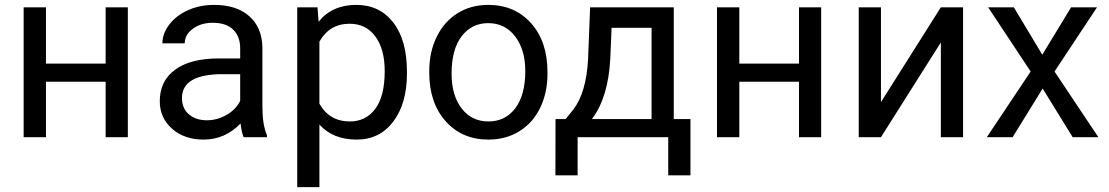

<svg xmlns="http://www.w3.org/2000/svg" viewBox="-20 -558 4510 781"><path d="M500 0H409.7V-225.6H167V0H76.2V-528.3H167V-299.3H409.7V-528.3H500Z M971.2 0Q963.4 -15.6 958.5 -55.7Q895.5 9.8 808.1 9.8Q730 9.8 679.9 -34.4Q629.9 -78.6 629.9 -146.5Q629.9 -229 692.6 -274.7Q755.4 -320.3 869.1 -320.3H957V-361.8Q957 -409.2 928.7 -437.3Q900.4 -465.3 845.2 -465.3Q796.9 -465.3 764.2 -440.9Q731.4 -416.5 731.4 -381.8H640.6Q640.6 -421.4 668.7 -458.3Q696.8 -495.1 744.9 -516.6Q793 -538.1 850.6 -538.1Q941.9 -538.1 993.7 -492.4Q1045.4 -446.8 1047.4 -366.7V-123.5Q1047.4 -50.8 1065.9 -7.8V0ZM821.3 -68.8Q863.8 -68.8 901.9 -90.8Q939.9 -112.8 957 -147.9V-256.3H886.2Q720.2 -256.3 720.2 -159.2Q720.2 -116.7 748.5 -92.8Q776.9 -68.8 821.3 -68.8Z M1635.3 -258.3Q1635.3 -137.7 1580.1 -64Q1524.9 9.8 1430.7 9.8Q1334.5 9.8 1279.3 -51.3V203.1H1189V-528.3H1271.5L1275.9 -469.7Q1331.1 -538.1 1429.2 -538.1Q1524.4 -538.1 1579.8 -466.3Q1635.3 -394.5 1635.3 -266.6ZM1544.9 -268.6Q1544.9 -357.9 1506.8 -409.7Q1468.8 -461.4 1402.3 -461.4Q1320.3 -461.4 1279.3 -388.7V-136.2Q1319.8 -64 1403.3 -64Q1468.3 -64 1506.6 -115.5Q1544.9 -167 1544.9 -268.6Z M1726.1 -269Q1726.1 -346.7 1756.6 -408.7Q1787.1 -470.7 1841.6 -504.4Q1896 -538.1 1965.8 -538.1Q2073.7 -538.1 2140.4 -463.4Q2207 -388.7 2207 -264.6V-258.3Q2207 -181.2 2177.5 -119.9Q2147.9 -58.6 2093 -24.4Q2038.1 9.8 1966.8 9.8Q1859.4 9.8 1792.7 -64.9Q1726.1 -139.6 1726.1 -262.7ZM1816.9 -258.3Q1816.9 -170.4 1857.7 -117.2Q1898.4 -64 1966.8 -64Q2035.6 -64 2076.2 -117.9Q2116.7 -171.9 2116.7 -269Q2116.7 -356 2075.4 -409.9Q2034.2 -463.9 1965.8 -463.9Q1898.9 -463.9 1857.9 -410.6Q1816.9 -357.4 1816.9 -258.3Z M2280.8 -73.7 2312 -112.3Q2364.7 -180.7 2372.1 -317.4L2380.4 -528.3H2720.7V-73.7H2788.6V155.3H2698.2V0H2329.6V155.3H2239.3L2239.7 -73.7ZM2387.7 -73.7H2630.4V-444.8H2467.8L2462.4 -318.8Q2454.1 -161.1 2387.7 -73.7Z M3320.3 0H3230V-225.6H2987.3V0H2896.5V-528.3H2987.3V-299.3H3230V-528.3H3320.3Z M3807.1 -528.3H3897.5V0H3807.1V-385.3L3563.5 0H3473.1V-528.3H3563.5V-142.6Z M4219.7 -335.4 4336.9 -528.3H4442.4L4269.5 -267.1L4447.8 0H4343.3L4221.2 -197.8L4099.1 0H3994.1L4172.4 -267.1L3999.5 -528.3H4104Z"/></svg>

Font: RobotoInd
Style: Regular
Weight: 400
Designer: Google
Version: Version 2.001101; 2014